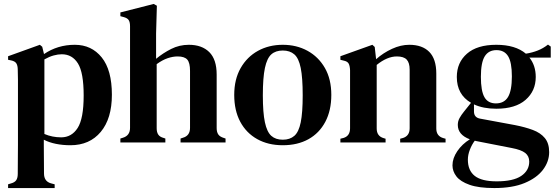

<svg xmlns="http://www.w3.org/2000/svg" viewBox="-20 -722 2825 973"><path d="M21 231V212L34 208Q54 203 62 191.5Q70 180 70 159Q70 118 70.5 81.5Q71 45 71 11V-264Q71 -295 71 -317.5Q71 -340 70 -368Q70 -389 63 -400.5Q56 -412 36 -416L21 -419V-437L182 -495L194 -485L203 -448Q272 -495 359 -495Q444 -495 495.5 -431Q547 -367 547 -242Q547 -121 490.5 -53.5Q434 14 337 14Q298 14 263.5 7Q229 0 202 -14V16Q202 46 202.5 81Q203 116 203 157Q203 197 238 207L257 212V231ZM290 -26Q343 -26 373.5 -73.5Q404 -121 404 -238Q404 -354 375 -400.5Q346 -447 293 -447Q274 -447 252 -441Q230 -435 205 -421V-43Q245 -26 290 -26Z M590 0V-20L603 -24Q639 -35 639 -74V-589Q639 -610 632 -620.5Q625 -631 605 -636L590 -640V-659L759 -702L775 -693L771 -552V-424Q806 -453 847.5 -474Q889 -495 937 -495Q1003 -495 1040.5 -458Q1078 -421 1078 -344V-73Q1078 -53 1086 -41Q1094 -29 1114 -23L1123 -20V0H895V-20L907 -24Q943 -34 943 -74V-363Q943 -404 929 -420Q915 -436 880 -436Q856 -436 829.5 -427Q803 -418 774 -397V-72Q774 -52 782 -40Q790 -28 809 -23L818 -20V0Z M1413 14Q1339 14 1283.5 -17Q1228 -48 1197.5 -105Q1167 -162 1167 -241Q1167 -320 1199.5 -377Q1232 -434 1287.5 -464.5Q1343 -495 1413 -495Q1483 -495 1538.5 -464.5Q1594 -434 1626.5 -377.5Q1659 -321 1659 -241Q1659 -162 1628.5 -104.5Q1598 -47 1543 -16.5Q1488 14 1413 14ZM1413 -14Q1449 -14 1471.5 -33.5Q1494 -53 1504 -102Q1514 -151 1514 -239Q1514 -328 1504 -377.5Q1494 -427 1471.5 -446.5Q1449 -466 1413 -466Q1377 -466 1355 -446.5Q1333 -427 1322.5 -377.5Q1312 -328 1312 -239Q1312 -151 1322.5 -102Q1333 -53 1355 -33.5Q1377 -14 1413 -14Z M1705 0V-19L1721 -23Q1754 -33 1754 -72V-367Q1753 -388 1747 -399.5Q1741 -411 1721 -415L1705 -419V-437L1867 -495L1879 -484L1886 -422Q1922 -454 1966.5 -474.5Q2011 -495 2054 -495Q2120 -495 2155.5 -459Q2191 -423 2191 -349V-71Q2191 -32 2227 -22L2238 -19V0H2008V-19L2023 -23Q2056 -34 2056 -72V-369Q2056 -404 2041 -420Q2026 -436 1991 -436Q1942 -436 1889 -393V-71Q1889 -32 1924 -22L1934 -19V0Z M2495 -171Q2429 -171 2382 -193V-157Q2382 -127 2412 -121L2590 -88Q2641 -78 2680 -63.5Q2719 -49 2741 -22.5Q2763 4 2763 49Q2763 97 2731.5 138.5Q2700 180 2638.5 205.5Q2577 231 2485 231Q2406 231 2359.5 214.5Q2313 198 2293 172Q2273 146 2273 116Q2273 80 2297.5 44Q2322 8 2361 -16Q2300 -39 2300 -89Q2300 -108 2309 -124Q2318 -140 2331 -156L2367 -201Q2295 -243 2295 -332Q2295 -405 2346.5 -450Q2398 -495 2495 -495Q2592 -495 2645 -450Q2677 -455 2705 -466Q2733 -477 2757 -496L2771 -486V-430H2663Q2695 -390 2695 -332Q2695 -261 2643.5 -216Q2592 -171 2495 -171ZM2493 -198Q2535 -198 2554.5 -230.5Q2574 -263 2574 -335Q2574 -406 2555 -437Q2536 -468 2496 -468Q2456 -468 2436.5 -436.5Q2417 -405 2417 -333Q2417 -261 2435 -229.5Q2453 -198 2493 -198ZM2351 87Q2351 142 2386 169.5Q2421 197 2497 197Q2581 197 2621.5 169.5Q2662 142 2662 97Q2662 69 2641.5 53Q2621 37 2573 28L2394 -7Q2390 -8 2386 -9Q2371 11 2361 37Q2351 63 2351 87Z"/></svg>

Font: DeepMind Serif Text
Style: Regular
Weight: 400
Designer: Frank Grießhammer / Modifications: Colophon Foundry
Foundry: Colophon Foundry
Version: Version 5.003; ttfautohint (v1.8.2)